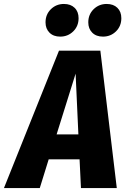

<svg xmlns="http://www.w3.org/2000/svg" viewBox="-74 -950 633 970"><path d="M328 -145H172L127 0H-54L224 -694H433L516 0H335ZM322 -271 308 -578 212 -271ZM156 -837Q156 -877 183 -903.5Q210 -930 249 -930Q283 -930 303 -910.5Q323 -891 323 -858Q323 -818 296 -791.5Q269 -765 230 -765Q196 -765 176 -785Q156 -805 156 -837ZM372 -837Q372 -877 399 -903.5Q426 -930 465 -930Q499 -930 519 -910.5Q539 -891 539 -858Q539 -818 512 -791.5Q485 -765 446 -765Q412 -765 392 -785Q372 -805 372 -837Z"/></svg>

Font: Fira Sans Condensed ExtraBold
Style: Italic
Weight: 800
Width: 3
Italic angle: -8°
Designer: bBox Type GmbH & Carrois Corporate GbR & Edenspiekermann AG
Foundry: bBox Type GmbH & Carrois Corporate GbR & Edenspiekermann AG
Version: Version 4.301